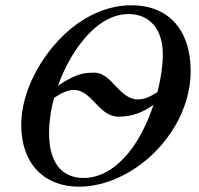

<svg xmlns="http://www.w3.org/2000/svg" viewBox="-20 -686 752 724"><path d="M699 -418C699 -570 618 -667 474 -666C389 -666 306 -629 237 -569C133 -478 60 -338 60 -216C60 -67 148 18 278 18C352 18 427 -9 492 -53C611 -133 699 -272 699 -418ZM594 -481C594 -441 587 -391 574 -339C544 -319 520 -311 501 -311C429 -311 402 -412 336 -412C294 -412 265 -407 199 -363C218 -417 245 -470 279 -516C328 -582 391 -633 465 -633C545 -633 594 -575 594 -481ZM559 -291C537 -226 506 -160 465 -110C419 -54 362 -15 295 -15C211 -15 165 -75 165 -184C165 -224 171 -270 184 -317C215 -338 238 -347 258 -347C327 -347 352 -246 427 -246C476 -246 518 -261 559 -291Z"/></svg>

Font: XITS
Style: Italic
Weight: 400
Italic angle: -16.33°
Designer: MicroPress Inc., with final additions and corrections provided by Coen Hoffman, Elsevier (retired)
Version: Version 1.107